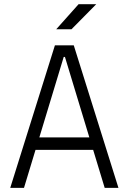

<svg xmlns="http://www.w3.org/2000/svg" viewBox="-20 -914 626 934"><path d="M29.8 0 247.1 -693.4H338.9L556.2 0H489.3L433.1 -185.1H152.8L96.7 0ZM171.4 -245.6H414.6L295.9 -637.2H290ZM253.4 -771.5 362.3 -893.6H448.2L327.6 -771.5Z"/></svg>

Font: CaskaydiaMono NF Light
Style: Regular
Weight: 300
Designer: Aaron Bell
Foundry: Saja Typeworks
Version: Version 2111.001; ttfautohint (v1.8.4);Nerd Fonts 3.1.1